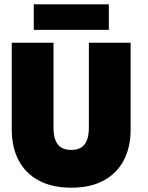

<svg xmlns="http://www.w3.org/2000/svg" viewBox="-20 -858 687 890"><path d="M392 -660H585.5V-257.5Q585.5 -176 554 -115.5Q522.5 -55 461.2 -21.5Q400 12 310.5 12Q221 12 159.2 -21.5Q97.5 -55 66 -115.5Q34.5 -176 34.5 -257.5V-660H228V-268Q228 -231.5 237 -208.2Q246 -185 264.2 -174Q282.5 -163 310.5 -163Q338 -163 356 -174Q374 -185 383 -208.2Q392 -231.5 392 -268ZM136.5 -719.5V-838H484.5V-719.5Z"/></svg>

Font: League Spartan Thin Black
Style: Regular
Weight: 900
Version: Version 2.002